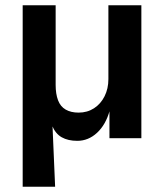

<svg xmlns="http://www.w3.org/2000/svg" viewBox="-20 -524 623 728"><path d="M66 184V-504H191V-202Q191 -168 200 -144Q209 -120 229 -108.5Q249 -97 278 -97Q311 -97 336.5 -113.5Q362 -130 376.5 -159Q391 -188 391 -224V-504H516V0H395V-105H396Q381 -51 348 -20.5Q315 10 273 10Q238 10 214 -3.5Q190 -17 177 -49H179L189 184Z"/></svg>

Font: Nunitoga
Style: Bold
Weight: 700
Designer: Vernon Adams
Foundry: Vernon Adams
Version: Version 1.0